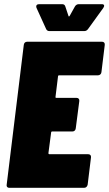

<svg xmlns="http://www.w3.org/2000/svg" viewBox="-20 -900 522 920"><path d="M402 -761 475 -862C482 -872 480 -880 468 -880H357C350 -880 343 -876 339 -869L314 -824C311 -820 309 -820 308 -824L293 -869C291 -876 286 -880 278 -880H167C156 -880 151 -873 155 -862L201 -761C204 -754 210 -751 217 -751H383C391 -751 397 -754 402 -761ZM466 -554 482 -685C483 -694 478 -700 469 -700H110C101 -700 95 -694 94 -685L12 -15C10 -6 16 0 24 0H383C392 0 398 -6 400 -15L416 -146C417 -155 412 -161 403 -161H217C214 -161 212 -163 212 -166L225 -265C225 -268 227 -270 230 -270H327C336 -270 342 -276 343 -285L360 -416C361 -425 356 -431 347 -431H250C247 -431 245 -433 246 -436L258 -534C258 -537 260 -539 263 -539H449C458 -539 465 -545 466 -554Z"/></svg>

Font: Barlow Condensed Black
Style: Italic
Weight: 900
Width: 3
Italic angle: -7°
Designer: Jeremy Tribby
Foundry: Tribby Type
Version: Version 1.422;hotconv 1.0.109;makeotfexe 2.5.65596